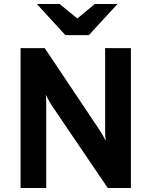

<svg xmlns="http://www.w3.org/2000/svg" viewBox="-20 -941 758 961"><path d="M83 0V-700H204L479.8 -287.8Q485.5 -278.9 494.3 -263.7Q503.1 -248.5 508.8 -235.8Q507.7 -247 506.9 -262.9Q506.2 -278.7 506.2 -288V-700H635.2V0H519.4L238 -414.8Q232.4 -423.6 223.7 -439.1Q214.9 -454.6 208.8 -466.8Q210.7 -454.3 211.1 -440Q211.4 -425.6 211.4 -414.8V0ZM307.4 -765 164.4 -921H278.6L366.8 -848.4L454.4 -921H568.2L424.6 -765Z"/></svg>

Font: Overpass
Style: Regular
Weight: 400
Designer: Delve Withrington, Dave Bailey, Thomas Jockin
Foundry: Delve Fonts LLC
Version: Version 4.000